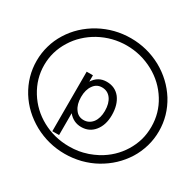

<svg xmlns="http://www.w3.org/2000/svg" viewBox="-284 -1394 2113 2074"><g transform="rotate(30 772.5 -357.0)"><path d="M537.1 217.8V-524.4H615.2V-445.3Q673.8 -539.1 781.2 -539.1Q885.7 -539.1 947.3 -461.9Q1007.8 -381.8 1007.8 -252.9Q1007.8 -129.9 945.3 -52.7Q883.8 23.4 783.2 23.4Q685.5 23.4 621.1 -54.7V217.8ZM767.6 -460.9Q700.2 -460.9 662.1 -405.3Q621.1 -349.6 621.1 -257.8Q621.1 -166 662.1 -110.4Q700.2 -54.7 767.6 -54.7Q835 -54.7 878.9 -110.4Q919.9 -166 919.9 -254.9Q919.9 -349.6 878.9 -405.3Q837.9 -460.9 767.6 -460.9ZM103.5 -357.4Q103.5 -189.5 194.3 -42Q284.2 103.5 436.5 186.5Q590.8 270.5 772.5 270.5Q834 270.5 890.6 261.7Q935.5 254.9 1002 233.4Q1054.7 214.8 1109.4 186.5Q1263.7 101.6 1351.6 -42Q1394.5 -111.3 1418.9 -193.4Q1440.4 -270.5 1440.4 -357.4Q1440.4 -529.3 1351.6 -671.9Q1261.7 -817.4 1109.4 -900.4Q951.2 -986.3 772.5 -986.3Q594.7 -986.3 436.5 -900.4Q359.4 -857.4 299.8 -800.8Q239.3 -745.1 194.3 -671.9Q103.5 -526.4 103.5 -357.4ZM9.8 -357.4Q9.8 -455.1 36.1 -545.9Q61.5 -636.7 113.3 -719.7Q213.9 -881.8 391.6 -980.5Q570.3 -1077.1 773.4 -1077.1Q975.6 -1077.1 1154.3 -980.5Q1328.1 -883.8 1431.6 -719.7Q1535.2 -550.8 1535.2 -357.4Q1535.2 -258.8 1508.8 -168Q1480.5 -72.3 1431.6 5.9Q1328.1 169.9 1154.3 266.6Q1072.3 312.5 971.7 338.9Q872.1 363.3 773.4 363.3Q570.3 363.3 391.6 266.6Q213.9 168 113.3 5.9Q9.8 -163.1 9.8 -357.4Z"/></g></svg>

Font: Circled
Style: Regular
Weight: 400
Version: Version 002.000